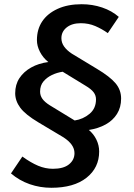

<svg xmlns="http://www.w3.org/2000/svg" viewBox="-20 -698 635 910"><path d="M223 192Q170 192 121 175Q72 158 32 124L86 44Q126 73 160.5 87.5Q195 102 231 102Q281 102 307 81Q333 60 333 28Q333 7 320 -11.5Q307 -30 281 -47L162 -118Q100 -155 76 -187.5Q52 -220 52 -256Q52 -297 72 -327.5Q92 -358 127.5 -378Q163 -398 209 -404Q184 -424 169.5 -452Q155 -480 155 -508Q155 -559 180 -596.5Q205 -634 253 -656Q301 -678 367 -678Q418 -678 464 -662.5Q510 -647 543 -618L491 -541Q463 -561 431.5 -574.5Q400 -588 363 -588Q321 -588 296 -568Q271 -548 271 -517Q271 -496 283.5 -478Q296 -460 320 -444L439 -372Q501 -335 527.5 -303.5Q554 -272 554 -231Q554 -189 534.5 -158Q515 -127 480.5 -108Q446 -89 401 -82Q424 -63 437 -36Q450 -9 450 20Q450 97 390 144.5Q330 192 223 192ZM334 -127Q374 -133 404.5 -158.5Q435 -184 435 -227Q435 -246 423.5 -261Q412 -276 385 -292L277 -358Q250 -354 226 -342.5Q202 -331 186 -312Q170 -293 170 -264Q170 -245 181 -229.5Q192 -214 216 -199Z"/></svg>

Font: Gantari SemiBold
Style: Italic
Weight: 600
Italic angle: -10°
Designer: Anugrah Pasau
Foundry: Lafontype
Version: Version 1.000